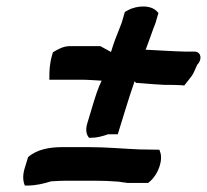

<svg xmlns="http://www.w3.org/2000/svg" viewBox="-20 -577 641 595"><path d="M142 -408C134 -382 133 -359 133 -340V-330H232C253 -330 274 -328 295 -327C284 -305 275 -276 268 -253L250 -193C245 -176 247 -160 256 -150H262C280 -150 299 -155 315 -161H345L370 -242C378 -269 387 -295 397 -325C399 -324 400 -321 402 -320H407C423 -319 439 -317 457 -316L490 -314C507 -314 525 -314 542 -313L551 -312L573 -340C580 -349 584 -361 591 -376C607 -392 604 -415 585 -417H557C513 -418 475 -421 431 -423L433 -427C443 -453 452 -481 462 -506L471 -537L467 -541C450 -561 407 -562 376 -545L367 -540L357 -506C349 -484 339 -462 331 -438L324 -416C315 -421 302 -428 291 -434H196C176 -434 159 -424 144 -415ZM56 -54C50 -33 51 -16 57 -2H65C91 -2 116 -8 138 -15C152 -16 171 -17 186 -17H272C299 -17 324 -16 348 -14L361 -12C367 -11 372 -11 375 -10H439L446 -16C471 -38 486 -82 476 -107L474 -113L412 -114C361 -116 312 -121 257 -121H172C136 -121 95 -115 67 -90Z"/></svg>

Font: SolarCharger
Style: 952
Weight: 900
Designer: Mew Too
Foundry: Cannot Into Space Fonts/KineticPlasma Fonts
Version: Version 1.100